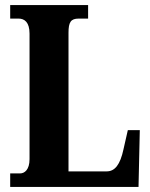

<svg xmlns="http://www.w3.org/2000/svg" viewBox="-20 -734 591 754"><path d="M20 0H524L529 -223H482L465 -148C452 -87 431 -61 399 -61H249V-605C249 -647 258 -661 289 -661H326V-714H20V-661H53C76 -661 96 -647 96 -602V-109C96 -67 76 -53 59 -53H20Z"/></svg>

Font: Noto Serif Hebrew ExtraCondensed ExtraBold
Style: Regular
Weight: 800
Width: 2
Designer: Monotype Design Team
Foundry: Monotype Imaging Inc.
Version: Version 2.004